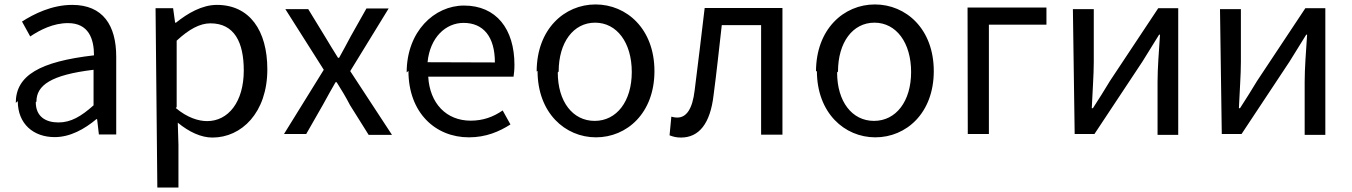

<svg xmlns="http://www.w3.org/2000/svg" viewBox="-20 -578 6084 864"><path d="M60 -123C60 -20 131 39 226 39C296 39 360 3 414 -42H417L425 27H503V-323C503 -463 444 -556 305 -556C213 -556 132 -515 79 -481L116 -414C161 -444 220 -474 286 -474C379 -474 403 -403 403 -329C160 -301 51 -239 51 -115ZM144 -121C144 -194 209 -241 401 -264V-104C345 -54 299 -27 243 -27C186 -27 141 -53 141 -118Z M688 266H783V73L780 -26C831 16 885 41 936 41C1067 41 1183 -71 1183 -266C1183 -441 1103 -556 956 -556C889 -556 824 -518 772 -476H768L759 -541H680ZM775 -96V-395C830 -446 879 -473 927 -473C1035 -473 1077 -387 1077 -261C1077 -119 1007 -33 912 -33C874 -33 823 -48 771 -92Z M1258 25H1358L1434 -108C1453 -142 1471 -176 1490 -208H1495C1516 -175 1537 -140 1555 -105L1639 29H1744L1556 -258L1729 -540H1629L1558 -414C1541 -382 1524 -350 1506 -318H1501C1482 -349 1462 -380 1444 -411L1367 -537H1264L1437 -264Z M1818 -259C1818 -71 1939 40 2090 40C2167 40 2227 14 2277 -18L2242 -81C2200 -52 2154 -35 2098 -35C1989 -35 1914 -112 1907 -233H2291C2293 -246 2295 -265 2295 -286C2295 -448 2213 -553 2068 -553C1935 -553 1810 -437 1810 -252ZM1904 -298C1915 -410 1986 -475 2066 -475C2155 -475 2207 -413 2207 -297Z M2399 -259C2399 -70 2523 40 2662 40C2801 40 2925 -69 2925 -258C2925 -448 2800 -558 2660 -558C2520 -558 2395 -447 2395 -256ZM2494 -256C2494 -387 2560 -476 2658 -476C2756 -476 2823 -386 2823 -254C2823 -122 2755 -34 2656 -34C2557 -34 2490 -121 2490 -252Z M2993 31C3009 37 3023 41 3044 41C3126 41 3176 -22 3191 -149C3205 -254 3216 -360 3228 -465H3405V28H3501V-542H3151C3136 -418 3122 -295 3106 -172C3096 -86 3068 -49 3028 -49C3017 -49 3009 -51 3001 -53Z M3656 -259C3656 -70 3780 40 3919 40C4058 40 4182 -69 4182 -258C4182 -448 4057 -558 3917 -558C3777 -558 3652 -447 3652 -256ZM3751 -256C3751 -387 3817 -476 3915 -476C4013 -476 4080 -386 4080 -254C4080 -122 4012 -34 3913 -34C3814 -34 3747 -121 3747 -252Z M4335 25H4430V-467H4689V-544H4334Z M4816 25H4905L5121 -301C5142 -335 5174 -387 5196 -422H5200C5195 -347 5189 -270 5189 -210V29H5282V-541H5192L4975 -214C4954 -179 4921 -126 4898 -91H4893C4896 -164 4902 -240 4902 -299V-537H4808Z M5478 25H5567L5783 -301C5804 -335 5836 -387 5858 -422H5862C5857 -347 5851 -270 5851 -210V29H5944V-541H5854L5637 -214C5616 -179 5583 -126 5560 -91H5555C5558 -164 5564 -240 5564 -299V-537H5470Z"/></svg>

Font: GenEiGothic-pro-Regular
Style: Regular
Weight: 400
Designer: Ryoko NISHIZUKA (kana & ideographs); Paul D. Hunt (Latin, Greek & Cyrillic); Wenlong ZHANG (bopomofo); Sandoll Communica
Foundry: Adobe Systems Incorporated; o_tamon
Version: Version 1.000.140830